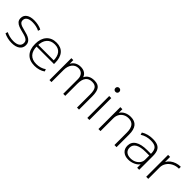

<svg xmlns="http://www.w3.org/2000/svg" viewBox="255 -1975 3224 3224"><g transform="rotate(45 1866.5 -363.0)"><path d="M233 10Q183 10 134.5 -1.5Q86 -13 48 -33L60 -74Q98 -55 142.5 -44Q187 -33 233 -33Q305 -33 344 -60Q383 -87 383 -136Q383 -173 363.5 -193Q344 -213 309.5 -225.5Q275 -238 231 -248Q179 -260 137 -276.5Q95 -293 70.5 -320.5Q46 -348 46 -393Q46 -458 96.5 -494Q147 -530 237 -530Q285 -530 333.5 -519.5Q382 -509 417 -490L404 -449Q373 -467 328 -477Q283 -487 238 -487Q170 -487 133 -462.5Q96 -438 96 -393Q96 -361 115 -342Q134 -323 166.5 -312Q199 -301 241 -291Q281 -282 316 -270Q351 -258 377 -240.5Q403 -223 418 -197.5Q433 -172 433 -136Q433 -67 380 -28.5Q327 10 233 10Z M777 10Q656 10 590.5 -60Q525 -130 525 -260Q525 -386 589.5 -458Q654 -530 766 -530Q874 -530 931.5 -462.5Q989 -395 989 -268Q989 -261 988.5 -255Q988 -249 988 -244H552V-285H954L942 -270Q942 -378 897.5 -433Q853 -488 766 -488Q675 -488 624.5 -429.5Q574 -371 574 -263V-253Q574 -146 626.5 -89.5Q679 -33 777 -33Q827 -33 872 -46.5Q917 -60 953 -86L967 -46Q930 -19 881 -4.5Q832 10 777 10Z M1125 0V-520H1171L1172 -436H1174Q1197 -481 1240.5 -505.5Q1284 -530 1341 -530Q1398 -530 1437 -505.5Q1476 -481 1491 -436H1493Q1515 -483 1558.5 -506.5Q1602 -530 1666 -530Q1753 -530 1790 -480Q1827 -430 1827 -313V0H1779V-308Q1779 -405 1751 -446Q1723 -487 1655 -487Q1578 -487 1539 -437Q1500 -387 1500 -287V0H1452V-350Q1452 -413 1419 -450Q1386 -487 1329 -487Q1259 -487 1216 -432Q1173 -377 1173 -287V0Z M2024 0V-520H2073V0ZM2049 -643Q2028 -643 2015 -656Q2002 -669 2002 -689Q2002 -710 2015 -723Q2028 -736 2049 -736Q2069 -736 2082 -723Q2095 -710 2095 -689Q2095 -669 2082 -656Q2069 -643 2049 -643Z M2288 0V-520H2337V-436H2339Q2365 -480 2415.5 -505Q2466 -530 2530 -530Q2625 -530 2671.5 -472.5Q2718 -415 2718 -300V0H2668V-293Q2668 -391 2631.5 -439Q2595 -487 2520 -487Q2466 -487 2424.5 -463.5Q2383 -440 2360 -399Q2337 -358 2337 -303V0Z M3002 10Q2923 10 2876 -32Q2829 -74 2829 -146Q2829 -235 2903.5 -282Q2978 -329 3117 -329H3206Q3206 -415 3170.5 -451Q3135 -487 3049 -487Q2994 -487 2947.5 -474Q2901 -461 2857 -433L2845 -474Q2891 -503 2942.5 -516.5Q2994 -530 3053 -530Q3126 -530 3170.5 -509.5Q3215 -489 3235.5 -444Q3256 -399 3256 -326V0H3208V-82H3206Q3180 -42 3123 -16Q3066 10 3002 10ZM3015 -32Q3069 -32 3112 -53Q3155 -74 3180.5 -110Q3206 -146 3206 -189V-289H3122Q3001 -289 2939.5 -253Q2878 -217 2878 -149Q2878 -95 2914 -63.5Q2950 -32 3015 -32Z M3422 0V-520H3470V-402H3472Q3493 -441 3529.5 -469.5Q3566 -498 3614 -514Q3662 -530 3715 -530V-485Q3647 -485 3591.5 -456.5Q3536 -428 3503.5 -379Q3471 -330 3471 -270V0Z"/></g></svg>

Font: M PLUS 2 Light
Style: Regular
Weight: 300
Designer: Coji Morishita
Foundry: UNDERFOREST DESIGN
Version: Version 1.001